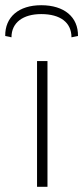

<svg xmlns="http://www.w3.org/2000/svg" viewBox="-48 -716 319 736"><path d="M-4 -573C-4 -630 41 -662 110 -662C183 -662 226 -630 226 -573L251 -578C252 -651 198 -696 110 -696C24 -696 -29 -651 -28 -578ZM134 -482H94V0H134Z"/></svg>

Font: Exo 2 Extra Light
Style: Regular
Weight: 250
Designer: Natanael Gama
Version: Version 1.001;PS 001.001;hotconv 1.0.88;makeotf.lib2.5.64775